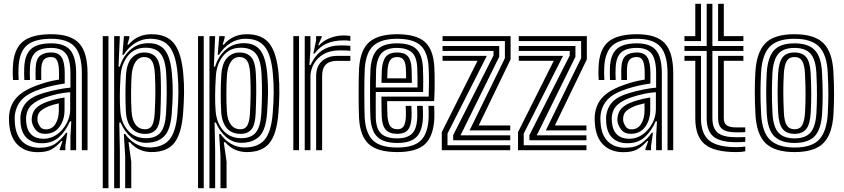

<svg xmlns="http://www.w3.org/2000/svg" viewBox="-20 -790 4440 1010"><path d="M410.5 0V-404Q410.5 -501.5 373.2 -543.8Q336 -586 249.5 -586Q160.5 -586 120.8 -550.9Q81 -515.8 77.5 -434.8Q77 -419.5 76.9 -402.8Q76.8 -386 78.2 -369.2H48.5Q47 -387 46.9 -401.4Q46.8 -415.8 47.5 -436Q51.2 -530 98.8 -570Q146.2 -610 249.5 -610Q352 -610 396.2 -562.2Q440.5 -514.5 440.5 -404V0ZM350.5 0.2V-72L355 -151.5H348.2Q324.2 -98.2 289 -67.2Q253.8 -36.2 197.8 -36.5Q152 -36.8 122.4 -62.8Q92.8 -88.8 88.2 -142.2Q88 -147.2 87.4 -157.6Q86.8 -168 87.2 -174.5Q91.5 -221.8 119.6 -252.2Q147.8 -282.8 210.5 -301Q287.8 -323.5 350.5 -329V-404Q350.5 -475.8 327.2 -506.9Q304 -538 249.5 -538Q192.2 -538 166 -513.6Q139.8 -489.2 137.5 -433.5Q137 -419 136.8 -403Q136.5 -387 137.8 -369.2H108Q106.8 -388.5 106.9 -404.4Q107 -420.2 107.5 -434Q110.2 -502.5 143.2 -532.2Q176.2 -562 249.5 -562Q319.8 -562 350.1 -525.4Q380.5 -488.8 380.5 -404V0.2ZM178.8 10.5Q114 10.5 74.4 -26.8Q34.8 -64 28.5 -137Q27.8 -146.2 27.2 -159.4Q26.8 -172.5 27.5 -180.2Q32.8 -241.8 70.9 -280.6Q109 -319.5 191.2 -346.8Q210.5 -353.2 224.1 -357.2Q237.8 -361.2 252.8 -364.5Q267.8 -367.8 290.5 -371.5V-404.2Q290.5 -450.2 281.1 -470.1Q271.8 -490 249.5 -490Q222.2 -490 210.4 -475.6Q198.5 -461.2 197.2 -429.5Q197 -424.2 196.8 -406Q196.5 -387.8 197.2 -369.2H167.5Q166.5 -391.5 166.9 -406.9Q167.2 -422.2 167.5 -432.8Q169.5 -479 190.2 -496.5Q211 -514 249.5 -514Q288 -514 304.2 -488.5Q320.5 -463 320.5 -404.2V-350.8Q283.5 -345.2 256.8 -339.1Q230 -333 201 -324Q127.2 -300.8 94.8 -266Q62.2 -231.2 57.5 -177.8Q57 -170.5 57.4 -159.2Q57.8 -148 58.5 -139.5Q63.8 -77.2 97.8 -45Q131.8 -12.8 188.5 -12.8Q240.8 -12.8 273 -35.9Q305.2 -59 327.2 -91.5H334L323.8 -22.5V0H294L293.5 -4L308.8 -48H303.2Q276.8 -18.5 250.5 -4Q224.2 10.5 178.8 10.5ZM209 -60Q247.8 -60 279.5 -82.6Q311.2 -105.2 330.2 -140.8Q349.2 -176.2 349.2 -214.8V-305Q290.8 -301.5 220 -278Q173.2 -262.5 146.5 -238Q119.8 -213.5 117 -169.5Q116.8 -162.8 117.4 -155.9Q118 -149 118.2 -144.8Q121.8 -104 145.2 -82Q168.8 -60 209 -60ZM216.8 -86Q185.8 -86 169.4 -105.1Q153 -124.2 148 -147.5Q146.2 -157.2 146.8 -166.5Q149.5 -201 169.6 -221.1Q189.8 -241.2 229 -255Q248.8 -262 272.8 -267.9Q296.8 -273.8 319.5 -277V-212Q319.5 -158.5 292.5 -122.2Q265.5 -86 216.8 -86ZM221.2 -109.5Q253.8 -109.5 271.6 -137.9Q289.5 -166.2 289.5 -209.2V-246.5Q252.8 -237.8 238.5 -232Q205.2 -218.2 191.4 -204Q177.5 -189.8 177 -166.8Q177 -162 177 -158.1Q177 -154.2 178 -150Q181 -137.8 190.9 -123.6Q200.8 -109.5 221.2 -109.5Z M638.5 200V31.5L631.5 -85.5H638.5Q659.5 -53.8 693.2 -34Q727 -14.2 765.5 -14.2Q835.5 -14.2 870.5 -54.9Q905.5 -95.5 913.2 -193.5Q918 -252.8 918.5 -299.9Q919 -347 914.2 -401.2Q906 -498.8 872.9 -542.5Q839.8 -586.2 770.5 -586.2Q727.2 -586.2 690.5 -562.9Q653.8 -539.5 630.8 -501.8H624L632 -600H660.5V-590.8L650.2 -555.2H656.2Q702.5 -610 777.2 -610Q857.8 -610 896.1 -560.6Q934.5 -511.2 944.2 -400.8Q949 -347.5 948.2 -299.2Q947.5 -251 943.2 -195.2Q934.8 -85.2 896.4 -37.6Q858 10 777.5 10Q708.8 10 663 -42H656L670.5 60.5V200ZM520.5 200V-600H550.5V200ZM580.5 200V-600H610.5L603.5 -439.5L610.2 -439.2Q625.5 -491.8 664.5 -527.2Q703.5 -562.8 762 -562.8Q819.5 -562.8 848.2 -525.2Q877 -487.8 884.5 -401.2Q889.2 -348.2 888.6 -301.1Q888 -254 883.5 -193.8Q877 -108.2 845 -74.5Q813 -40.8 753 -38.8Q706.2 -37.2 670.4 -67.4Q634.5 -97.5 614.2 -145.5H607.5L610.5 3V200ZM747.8 -63Q800.2 -63 824.9 -93.6Q849.5 -124.2 853.5 -195Q856.2 -243 856.9 -293.2Q857.5 -343.5 854.5 -400Q850.5 -474.8 825.2 -506.9Q800 -539 746.2 -539Q686.5 -539 652.4 -495.9Q618.2 -452.8 614.2 -390Q607 -274 613.2 -203.8Q618.5 -142.2 654 -102.6Q689.5 -63 747.8 -63ZM743.5 -85.8Q697.5 -85.8 671.5 -116.1Q645.5 -146.5 642.2 -203.8Q639.8 -251 639.9 -297.4Q640 -343.8 642.5 -390.5Q646 -455.8 672.9 -484.8Q699.8 -513.8 738.5 -513.8Q778.8 -513.8 800.2 -489.1Q821.8 -464.5 824.8 -401Q827 -353.8 826.6 -303.6Q826.2 -253.5 823.8 -195Q821.2 -133.5 801.5 -109.6Q781.8 -85.8 743.5 -85.8ZM743.5 -110Q768.2 -110 779.8 -129.9Q791.2 -149.8 793.8 -196Q797 -254 797.2 -301.5Q797.5 -349 794.8 -401Q792.2 -448.8 779.1 -469.4Q766 -490 738.5 -490Q709.8 -490 692.6 -464.1Q675.5 -438.2 672.2 -390Q669.8 -349.8 669.5 -299.9Q669.2 -250 672.2 -202.8Q675 -158.2 693.5 -134.1Q712 -110 743.5 -110Z M1139.8 200V31.5L1132.8 -85.5H1139.8Q1160.8 -53.8 1194.5 -34Q1228.2 -14.2 1266.8 -14.2Q1336.8 -14.2 1371.8 -54.9Q1406.8 -95.5 1414.5 -193.5Q1419.2 -252.8 1419.8 -299.9Q1420.2 -347 1415.5 -401.2Q1407.2 -498.8 1374.1 -542.5Q1341 -586.2 1271.8 -586.2Q1228.5 -586.2 1191.8 -562.9Q1155 -539.5 1132 -501.8H1125.2L1133.2 -600H1161.8V-590.8L1151.5 -555.2H1157.5Q1203.8 -610 1278.5 -610Q1359 -610 1397.4 -560.6Q1435.8 -511.2 1445.5 -400.8Q1450.2 -347.5 1449.5 -299.2Q1448.8 -251 1444.5 -195.2Q1436 -85.2 1397.6 -37.6Q1359.2 10 1278.8 10Q1210 10 1164.2 -42H1157.2L1171.8 60.5V200ZM1021.8 200V-600H1051.8V200ZM1081.8 200V-600H1111.8L1104.8 -439.5L1111.5 -439.2Q1126.8 -491.8 1165.8 -527.2Q1204.8 -562.8 1263.2 -562.8Q1320.8 -562.8 1349.5 -525.2Q1378.2 -487.8 1385.8 -401.2Q1390.5 -348.2 1389.9 -301.1Q1389.2 -254 1384.8 -193.8Q1378.2 -108.2 1346.2 -74.5Q1314.2 -40.8 1254.2 -38.8Q1207.5 -37.2 1171.6 -67.4Q1135.8 -97.5 1115.5 -145.5H1108.8L1111.8 3V200ZM1249 -63Q1301.5 -63 1326.1 -93.6Q1350.8 -124.2 1354.8 -195Q1357.5 -243 1358.1 -293.2Q1358.8 -343.5 1355.8 -400Q1351.8 -474.8 1326.5 -506.9Q1301.2 -539 1247.5 -539Q1187.8 -539 1153.6 -495.9Q1119.5 -452.8 1115.5 -390Q1108.2 -274 1114.5 -203.8Q1119.8 -142.2 1155.2 -102.6Q1190.8 -63 1249 -63ZM1244.8 -85.8Q1198.8 -85.8 1172.8 -116.1Q1146.8 -146.5 1143.5 -203.8Q1141 -251 1141.1 -297.4Q1141.2 -343.8 1143.8 -390.5Q1147.2 -455.8 1174.1 -484.8Q1201 -513.8 1239.8 -513.8Q1280 -513.8 1301.5 -489.1Q1323 -464.5 1326 -401Q1328.2 -353.8 1327.9 -303.6Q1327.5 -253.5 1325 -195Q1322.5 -133.5 1302.8 -109.6Q1283 -85.8 1244.8 -85.8ZM1244.8 -110Q1269.5 -110 1281 -129.9Q1292.5 -149.8 1295 -196Q1298.2 -254 1298.5 -301.5Q1298.8 -349 1296 -401Q1293.5 -448.8 1280.4 -469.4Q1267.2 -490 1239.8 -490Q1211 -490 1193.9 -464.1Q1176.8 -438.2 1173.5 -390Q1171 -349.8 1170.8 -299.9Q1170.5 -250 1173.5 -202.8Q1176.2 -158.2 1194.8 -134.1Q1213.2 -110 1244.8 -110Z M1628.5 -508.5 1642.8 -577.5V-600H1672.5L1673 -596L1653.8 -552H1659.2Q1680 -575.8 1715.1 -589.6Q1750.2 -603.5 1786.2 -603.5Q1803.8 -603.5 1823 -601V-575Q1809.5 -577.5 1788.5 -577.5Q1738.5 -577.5 1700.8 -561.9Q1663 -546.2 1635.2 -508.5ZM1583 0V-600H1612.8L1613 -528L1607.5 -448.5H1614.2Q1639 -503 1678.4 -527.1Q1717.8 -551.2 1772 -551.2Q1786.5 -551.2 1801.8 -550.5Q1817 -549.8 1823 -549V-523Q1815.5 -523.8 1798.6 -524.4Q1781.8 -525 1766.2 -525Q1716.5 -525 1682.2 -505.1Q1648 -485.2 1630.5 -453.4Q1613 -421.5 1613 -385.2V0ZM1523 0V-600H1553V0ZM1643 0V-388Q1643 -442.5 1674.6 -469.2Q1706.2 -496 1752.2 -496H1823V-469.8Q1807 -470 1787.8 -469.9Q1768.5 -469.8 1752.2 -469.8Q1674.5 -469.8 1674.5 -391.2V0Z M2070.8 10Q1966.2 10 1920.2 -31.9Q1874.2 -73.8 1868.8 -167.5Q1867.8 -187 1867.1 -223.2Q1866.5 -259.5 1866.5 -300.6Q1866.5 -341.8 1867.1 -377Q1867.8 -412.2 1868.8 -429.8Q1875.2 -528.8 1923.2 -569.4Q1971.2 -610 2068.8 -610Q2169.2 -610 2214.8 -569.6Q2260.2 -529.2 2264.8 -436Q2266.8 -394.5 2266.5 -347.5Q2266.2 -300.5 2263.8 -258H2016.5Q2016.8 -235.2 2017.2 -211.1Q2017.8 -187 2018.2 -179.8Q2020.8 -143.8 2032.6 -126.9Q2044.5 -110 2070.8 -110Q2092.5 -110 2102.9 -125.1Q2113.2 -140.2 2115 -175Q2115.8 -191.5 2114 -233H2144Q2146 -192.8 2145 -173.8Q2142.8 -126.8 2125.4 -106.4Q2108 -86 2070.8 -86Q2029 -86 2009.8 -107Q1990.5 -128 1988 -176.2Q1987.2 -193 1986.9 -221.4Q1986.5 -249.8 1986.5 -282H2235Q2236.2 -315.2 2236.5 -356Q2236.8 -396.8 2234.8 -434.5Q2230.8 -515.8 2192.4 -550.9Q2154 -586 2068.8 -586Q1985.5 -586 1945 -550.2Q1904.5 -514.5 1898.8 -428Q1897.5 -409.2 1897 -373Q1896.5 -336.8 1896.5 -295.8Q1896.5 -254.8 1897.1 -220.4Q1897.8 -186 1898.5 -170.8Q1903.5 -88.8 1942 -51.4Q1980.5 -14 2070.8 -14Q2154.8 -14 2192.8 -50.1Q2230.8 -86.2 2234.8 -169Q2235.5 -185.2 2235 -202.1Q2234.5 -219 2233.8 -233H2263.8Q2264.5 -219.8 2265 -202Q2265.5 -184.2 2264.8 -168Q2260.2 -72.5 2215.1 -31.2Q2170 10 2070.8 10ZM2070.8 -38Q1999.2 -38 1966 -68.8Q1932.8 -99.5 1928.5 -171.8Q1927.5 -187.2 1927 -221.2Q1926.5 -255.2 1926.5 -295.6Q1926.5 -336 1927 -371.8Q1927.5 -407.5 1928.8 -426.2Q1933.8 -498.5 1966 -530.2Q1998.2 -562 2068.8 -562Q2137 -562 2169.2 -532.8Q2201.5 -503.5 2204.8 -433.8Q2206 -404.2 2206.4 -371.4Q2206.8 -338.5 2205.8 -306H1956.8Q1956.5 -264.5 1956.5 -233.4Q1956.5 -202.2 1956.8 -174Q1957.8 -114 1984.1 -88Q2010.5 -62 2070.8 -62Q2119.2 -62 2145.5 -85.2Q2171.8 -108.5 2174.8 -170.5Q2175.2 -184.5 2175 -200Q2174.8 -215.5 2173.8 -233H2203.8Q2204.5 -217.8 2205 -202Q2205.5 -186.2 2204.8 -169.8Q2201.5 -99.5 2170.2 -68.8Q2139 -38 2070.8 -38ZM1957 -330H2176.2Q2177 -384.5 2174.8 -433.2Q2172 -494.5 2144.4 -516.2Q2116.8 -538 2068.8 -538Q2014.5 -538 1988.6 -511.8Q1962.8 -485.5 1958.5 -424Q1958.2 -417.8 1957.8 -391.2Q1957.2 -364.8 1957 -330ZM1986.8 -354Q1987 -374 1987.5 -393.9Q1988 -413.8 1988.5 -422.2Q1992 -471.5 2010.8 -492.8Q2029.5 -514 2068.8 -514Q2108.2 -514 2125.6 -494Q2143 -474 2145 -430Q2145.8 -415 2146.1 -393.5Q2146.5 -372 2146.5 -354ZM2017 -378H2116.2Q2116.2 -390.2 2115.9 -404.8Q2115.5 -419.2 2115 -429Q2113.5 -461 2102.8 -475.5Q2092 -490 2068.8 -490Q2044.5 -490 2032.8 -474Q2021 -458 2018.5 -420.8Q2017.8 -407 2017 -378Z M2450.2 -104 2636 -484V-574H2308V-600H2666V-477.8L2498 -130H2664V-104ZM2364 -52V-79.5L2576 -498V-522H2308V-548H2606V-491.2L2402.5 -78H2664V-52ZM2304 0V-95L2492 -470H2308V-496H2540.8L2334 -87.2V-26H2664V0Z M2851.2 -104 3037 -484V-574H2709V-600H3067V-477.8L2899 -130H3065V-104ZM2765 -52V-79.5L2977 -498V-522H2709V-548H3007V-491.2L2803.5 -78H3065V-52ZM2705 0V-95L2893 -470H2709V-496H2941.8L2735 -87.2V-26H3065V0Z M3491.5 0V-404Q3491.5 -501.5 3454.2 -543.8Q3417 -586 3330.5 -586Q3241.5 -586 3201.8 -550.9Q3162 -515.8 3158.5 -434.8Q3158 -419.5 3157.9 -402.8Q3157.8 -386 3159.2 -369.2H3129.5Q3128 -387 3127.9 -401.4Q3127.8 -415.8 3128.5 -436Q3132.2 -530 3179.8 -570Q3227.2 -610 3330.5 -610Q3433 -610 3477.2 -562.2Q3521.5 -514.5 3521.5 -404V0ZM3431.5 0.2V-72L3436 -151.5H3429.2Q3405.2 -98.2 3370 -67.2Q3334.8 -36.2 3278.8 -36.5Q3233 -36.8 3203.4 -62.8Q3173.8 -88.8 3169.2 -142.2Q3169 -147.2 3168.4 -157.6Q3167.8 -168 3168.2 -174.5Q3172.5 -221.8 3200.6 -252.2Q3228.8 -282.8 3291.5 -301Q3368.8 -323.5 3431.5 -329V-404Q3431.5 -475.8 3408.2 -506.9Q3385 -538 3330.5 -538Q3273.2 -538 3247 -513.6Q3220.8 -489.2 3218.5 -433.5Q3218 -419 3217.8 -403Q3217.5 -387 3218.8 -369.2H3189Q3187.8 -388.5 3187.9 -404.4Q3188 -420.2 3188.5 -434Q3191.2 -502.5 3224.2 -532.2Q3257.2 -562 3330.5 -562Q3400.8 -562 3431.1 -525.4Q3461.5 -488.8 3461.5 -404V0.2ZM3259.8 10.5Q3195 10.5 3155.4 -26.8Q3115.8 -64 3109.5 -137Q3108.8 -146.2 3108.2 -159.4Q3107.8 -172.5 3108.5 -180.2Q3113.8 -241.8 3151.9 -280.6Q3190 -319.5 3272.2 -346.8Q3291.5 -353.2 3305.1 -357.2Q3318.8 -361.2 3333.8 -364.5Q3348.8 -367.8 3371.5 -371.5V-404.2Q3371.5 -450.2 3362.1 -470.1Q3352.8 -490 3330.5 -490Q3303.2 -490 3291.4 -475.6Q3279.5 -461.2 3278.2 -429.5Q3278 -424.2 3277.8 -406Q3277.5 -387.8 3278.2 -369.2H3248.5Q3247.5 -391.5 3247.9 -406.9Q3248.2 -422.2 3248.5 -432.8Q3250.5 -479 3271.2 -496.5Q3292 -514 3330.5 -514Q3369 -514 3385.2 -488.5Q3401.5 -463 3401.5 -404.2V-350.8Q3364.5 -345.2 3337.8 -339.1Q3311 -333 3282 -324Q3208.2 -300.8 3175.8 -266Q3143.2 -231.2 3138.5 -177.8Q3138 -170.5 3138.4 -159.2Q3138.8 -148 3139.5 -139.5Q3144.8 -77.2 3178.8 -45Q3212.8 -12.8 3269.5 -12.8Q3321.8 -12.8 3354 -35.9Q3386.2 -59 3408.2 -91.5H3415L3404.8 -22.5V0H3375L3374.5 -4L3389.8 -48H3384.2Q3357.8 -18.5 3331.5 -4Q3305.2 10.5 3259.8 10.5ZM3290 -60Q3328.8 -60 3360.5 -82.6Q3392.2 -105.2 3411.2 -140.8Q3430.2 -176.2 3430.2 -214.8V-305Q3371.8 -301.5 3301 -278Q3254.2 -262.5 3227.5 -238Q3200.8 -213.5 3198 -169.5Q3197.8 -162.8 3198.4 -155.9Q3199 -149 3199.2 -144.8Q3202.8 -104 3226.2 -82Q3249.8 -60 3290 -60ZM3297.8 -86Q3266.8 -86 3250.4 -105.1Q3234 -124.2 3229 -147.5Q3227.2 -157.2 3227.8 -166.5Q3230.5 -201 3250.6 -221.1Q3270.8 -241.2 3310 -255Q3329.8 -262 3353.8 -267.9Q3377.8 -273.8 3400.5 -277V-212Q3400.5 -158.5 3373.5 -122.2Q3346.5 -86 3297.8 -86ZM3302.2 -109.5Q3334.8 -109.5 3352.6 -137.9Q3370.5 -166.2 3370.5 -209.2V-246.5Q3333.8 -237.8 3319.5 -232Q3286.2 -218.2 3272.4 -204Q3258.5 -189.8 3258 -166.8Q3258 -162 3258 -158.1Q3258 -154.2 3259 -150Q3262 -137.8 3271.9 -123.6Q3281.8 -109.5 3302.2 -109.5Z M3852.5 -42Q3769.5 -42 3733.5 -71.2Q3697.5 -100.5 3697.5 -168V-522H3580.5V-548H3697.5V-770H3727.5V-548H3890.5V-522H3727.5V-168Q3727.5 -114.5 3756.5 -91.2Q3785.5 -68 3852.5 -68Q3864.5 -68 3876 -68.2Q3887.5 -68.5 3900.5 -69.2V-44.2Q3883.5 -42 3852.5 -42ZM3580.5 -574V-600H3637.5V-770H3667.5V-574ZM3757.5 -574V-770H3787.5V-600H3890.5V-574ZM3852.5 10Q3737.5 10 3687.5 -31.2Q3637.5 -72.5 3637.5 -168V-470H3580.5V-496H3667.5V-168Q3667.5 -86.8 3710.4 -51.4Q3753.2 -16 3852.5 -16Q3885 -16 3900.5 -19.2V5.8Q3882.8 10 3852.5 10ZM3852.5 -93.8Q3801.8 -93.8 3779.6 -111Q3757.5 -128.2 3757.5 -168V-496H3890.5V-470H3787.5V-168Q3787.5 -142.2 3802.6 -131Q3817.8 -119.8 3852.5 -119.8Q3897.5 -119.8 3900.5 -120V-95Q3893.5 -94.5 3882.6 -94.1Q3871.8 -93.8 3852.5 -93.8Z M4159.5 10Q4055.8 10 4007.5 -36.5Q3959.2 -83 3953.8 -190.8Q3950.5 -257 3950.5 -307.5Q3950.5 -358 3953.5 -410Q3959.5 -514 4005.6 -562Q4051.8 -610 4159.5 -610Q4264 -610 4311.4 -563.1Q4358.8 -516.2 4364.2 -410Q4367.8 -342 4367.5 -291.4Q4367.2 -240.8 4364.5 -191Q4358.5 -84.5 4311.5 -37.2Q4264.5 10 4159.5 10ZM4159.5 -14Q4251.2 -14 4290.2 -57.1Q4329.2 -100.2 4334.5 -192.8Q4337.2 -242 4337.5 -290.4Q4337.8 -338.8 4334.2 -408.8Q4329.5 -502.5 4289.1 -544.2Q4248.8 -586 4159.5 -586Q4068.5 -586 4028.6 -543.8Q3988.8 -501.5 3983.5 -408.2Q3981 -362.5 3980.5 -312.9Q3980 -263.2 3983.8 -191.2Q3988.8 -93.5 4031.5 -53.8Q4074.2 -14 4159.5 -14ZM4159.5 -38Q4089.5 -38 4053.6 -72.5Q4017.8 -107 4013.5 -194.2Q4010.5 -254.2 4010.6 -307.6Q4010.8 -361 4013.2 -405.2Q4018 -487 4050.8 -524.5Q4083.5 -562 4159.5 -562Q4230.8 -562 4265.4 -527Q4300 -492 4304.2 -408.2Q4307.8 -341.2 4307.6 -291.4Q4307.5 -241.5 4304.8 -195.8Q4300 -111 4266.5 -74.5Q4233 -38 4159.5 -38ZM4159.5 -62Q4217.2 -62 4244 -93.2Q4270.8 -124.5 4274.8 -196.8Q4277.2 -238 4277.5 -289.4Q4277.8 -340.8 4274.5 -405Q4271 -477.2 4243.6 -507.6Q4216.2 -538 4159.5 -538Q4101.2 -538 4074.4 -507Q4047.5 -476 4043.2 -404.2Q4041 -364.5 4040.6 -312.9Q4040.2 -261.2 4043.5 -195.5Q4047.2 -122.5 4075 -92.2Q4102.8 -62 4159.5 -62ZM4159.5 -86Q4117.2 -86 4096.9 -111.5Q4076.5 -137 4073.5 -197Q4070.5 -256 4070.5 -304.4Q4070.5 -352.8 4073.2 -403Q4076.8 -462.5 4096.6 -488.2Q4116.5 -514 4159.5 -514Q4200.2 -514 4220.9 -489.4Q4241.5 -464.8 4244.5 -404Q4247.5 -343.8 4247.5 -293.6Q4247.5 -243.5 4244.8 -198Q4241.5 -138 4221.6 -112Q4201.8 -86 4159.5 -86ZM4159.5 -110Q4187.8 -110 4200 -131.9Q4212.2 -153.8 4214.8 -199.5Q4217.2 -242 4217.5 -289.8Q4217.8 -337.5 4214.5 -402.5Q4212.5 -446.5 4200.2 -468.2Q4188 -490 4159.5 -490Q4130.8 -490 4118.4 -468.5Q4106 -447 4103.2 -401.5Q4100.5 -353.5 4100.5 -307.5Q4100.5 -261.5 4103.5 -198Q4105.8 -151.2 4118.9 -130.6Q4132 -110 4159.5 -110Z"/></svg>

Font: Big Shoulders Inline Display Black
Style: Regular
Weight: 900
Designer: Patric King
Foundry: XO Type Co
Version: Version 1.000